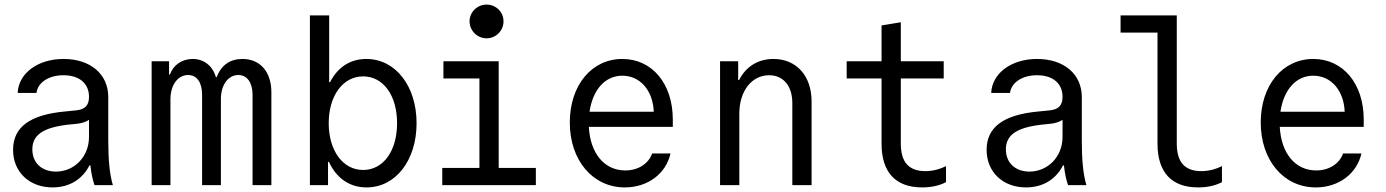

<svg xmlns="http://www.w3.org/2000/svg" viewBox="-20 -807 6040 837"><path d="M368 -385C368 -348 351 -330 313 -326L263 -321C111 -307 37 -253 37 -154C37 -57 108 10 209 10C282 10 339 -25 370 -86H374C378 -51 384 -22 392 0H472C458 -47 452 -109 452 -193V-384C452 -484 374 -550 257 -550C145 -550 61 -488 57 -402H139C145 -448 193 -479 257 -479C326 -479 368 -443 368 -385ZM368 -285V-210C368 -124 304 -59 224 -59C162 -59 121 -97 121 -156C121 -218 167 -250 272 -263L320 -268C340 -271 356 -276 368 -285Z M641 0H723V-374C723 -436 755 -480 800 -480C838 -480 861 -448 861 -394V0H943V-376C943 -437 975 -480 1019 -480C1057 -480 1081 -447 1081 -394V0H1163V-405C1163 -494 1114 -550 1037 -550C983 -550 944 -523 925 -471H921C907 -520 869 -550 820 -550C774 -550 735 -524 721 -482H717V-540H641Z M1331 0H1410V-101H1414C1447 -30 1504 10 1578 10C1705 10 1796 -108 1796 -270C1796 -432 1704 -550 1577 -550C1507 -550 1452 -514 1419 -449H1415V-740H1331ZM1563 -66C1475 -66 1413 -150 1413 -270C1413 -390 1475 -474 1563 -474C1651 -474 1711 -391 1711 -270C1711 -149 1651 -66 1563 -66Z M1908 0H2316V-75H2154V-540H1913V-465H2070V-75H1908ZM2027 -714C2027 -673 2061 -640 2101 -640C2142 -640 2175 -673 2175 -714C2175 -755 2142 -787 2101 -787C2061 -787 2027 -755 2027 -714Z M2547 -254H2913V-286C2913 -442 2823 -550 2693 -550C2559 -550 2464 -435 2464 -273C2464 -108 2564 10 2704 10C2803 10 2883 -49 2903 -138H2823C2807 -93 2762 -64 2706 -64C2614 -64 2553 -139 2547 -254ZM2693 -477C2769 -477 2826 -415 2830 -320H2550C2564 -416 2618 -477 2693 -477Z M3119 0H3203V-312C3203 -410 3257 -479 3333 -479C3395 -479 3434 -432 3434 -358V0H3518V-365C3518 -476 3452 -550 3352 -550C3284 -550 3231 -516 3202 -458H3198V-540H3119Z M3907 -181V-465H4094V-540H3907V-710L3823 -696V-540H3671V-465H3823V-181C3823 -56 3884 10 4000 10C4040 10 4076 2 4104 -13V-83C4074 -68 4044 -61 4014 -61C3942 -61 3907 -100 3907 -181Z M4612 -385C4612 -348 4595 -330 4557 -326L4507 -321C4355 -307 4281 -253 4281 -154C4281 -57 4352 10 4453 10C4526 10 4583 -25 4614 -86H4618C4622 -51 4628 -22 4636 0H4716C4702 -47 4696 -109 4696 -193V-384C4696 -484 4618 -550 4501 -550C4389 -550 4305 -488 4301 -402H4383C4389 -448 4437 -479 4501 -479C4570 -479 4612 -443 4612 -385ZM4612 -285V-210C4612 -124 4548 -59 4468 -59C4406 -59 4365 -97 4365 -156C4365 -218 4411 -250 4516 -263L4564 -268C4584 -271 4600 -276 4612 -285Z M5110 -181V-740H4865V-665H5026V-181C5026 -56 5087 10 5203 10C5243 10 5279 2 5307 -13V-83C5277 -68 5247 -61 5217 -61C5145 -61 5110 -100 5110 -181Z M5559 -254H5925V-286C5925 -442 5835 -550 5705 -550C5571 -550 5476 -435 5476 -273C5476 -108 5576 10 5716 10C5815 10 5895 -49 5915 -138H5835C5819 -93 5774 -64 5718 -64C5626 -64 5565 -139 5559 -254ZM5705 -477C5781 -477 5838 -415 5842 -320H5562C5576 -416 5630 -477 5705 -477Z"/></svg>

Font: CommitMono
Style: 400Regular
Weight: 400
Monospace: yes
Designer: Eigil Nikolajsen
Foundry: Eigil Nikolajsen
Version: Version 1.143